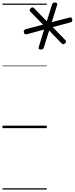

<svg xmlns="http://www.w3.org/2000/svg" viewBox="-20 -1035 604 1551"><path d="M309 -635Q287 -635 293 -655L336 -796L199 -759Q189 -757 182.5 -759Q176 -761 173 -773Q168 -792 187 -799L328 -836L226 -940Q221 -945 219.5 -952Q218 -959 228 -968Q234 -975 241 -975.5Q248 -976 254 -970L358 -863L400 -998Q402 -1006 408 -1010.5Q414 -1015 425 -1015Q446 -1014 442 -996L398 -856L540 -893Q550 -896 555.5 -893.5Q561 -891 563 -879Q569 -860 549 -854L406 -816L506 -713Q514 -706 514 -699.5Q514 -693 505 -685Q497 -677 491 -677.5Q485 -678 477 -685L377 -788L334 -651Q329 -634 309 -635ZM0 486H358V496H0ZM0 -20H358V0H0ZM0 -505H358V-500H0ZM0 -1006H358V-996H0Z"/></svg>

Font: Playwrite CA Guides
Style: Regular
Weight: 400
Designer: Veronika Burian, José Scaglione
Foundry: TypeTogether
Version: Version 1.003